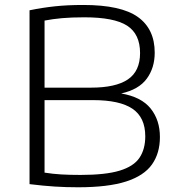

<svg xmlns="http://www.w3.org/2000/svg" viewBox="-20 -768 724 793"><path d="M302.5 5.5Q252 5.5 205.5 2.5Q159 -0.5 102 -7.5V-725.5Q155.5 -736.5 207.5 -742Q259.5 -747.5 324 -747.5Q480 -747.5 549.5 -697.8Q619 -648 619 -550.5Q619 -487.5 586 -442.8Q553 -398 480.5 -382Q564 -367.5 602.2 -319.8Q640.5 -272 640.5 -202Q640.5 -135 607.5 -88.5Q574.5 -42 500.2 -18.2Q426 5.5 302.5 5.5ZM328.5 -696.5Q275 -696.5 236.2 -693Q197.5 -689.5 164 -683V-406H355.5Q458 -406 508.2 -440Q558.5 -474 558.5 -549Q558.5 -627.5 505 -662Q451.5 -696.5 328.5 -696.5ZM312.5 -45.5Q416 -45.5 474.2 -63.2Q532.5 -81 556.2 -116.5Q580 -152 580 -205Q580 -283 527.2 -318.8Q474.5 -354.5 364.5 -354.5H164V-55Q199 -49.5 233.5 -47.5Q268 -45.5 312.5 -45.5Z"/></svg>

Font: Encode Sans Exp Lt
Style: Regular
Weight: 300
Width: 7
Designer: Multiple Designers
Foundry: Impallari Type
Version: Version 3.002; ttfautohint (v1.8.3) -l 8 -r 50 -G 200 -x 14 